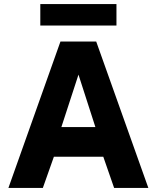

<svg xmlns="http://www.w3.org/2000/svg" viewBox="-20 -928 774 948"><path d="M21.5 0 278.5 -723H455L712.5 0H543.5L490 -154H246L191.5 0ZM283 -300.5H451L367.5 -559.5ZM555 -908V-802H179V-908Z"/></svg>

Font: Public Sans ExtraBold
Style: Regular
Weight: 800
Designer: The Public Sans Project Authors: Dan O. Williams and USWDS (Libre Franklin designed by Pablo Impallari and Rodrigo Fuenz
Version: Version 1.007